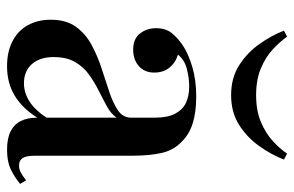

<svg xmlns="http://www.w3.org/2000/svg" viewBox="-165 -663 835 545"><g transform="rotate(90 252.5 -390.5)"><path d="M168 7Q126 7 96 -9Q66 -25 51 -53Q36 -81 36 -117Q36 -161 56 -188.5Q76 -216 107.5 -233Q139 -250 174.5 -261.5Q210 -273 241.5 -283.5Q273 -294 293.5 -308Q314 -322 314 -345V-413Q314 -449 302.5 -470.5Q291 -492 271.5 -501Q252 -510 225 -510Q202 -510 176 -503.5Q150 -497 135 -478Q157 -472 171.5 -454.5Q186 -437 186 -411Q186 -383 167.5 -367Q149 -351 121 -351Q90 -351 75 -370.5Q60 -390 60 -416Q60 -443 73.5 -460Q87 -477 109 -492Q133 -508 170.5 -519Q208 -530 254 -530Q297 -530 328.5 -520.5Q360 -511 381 -490Q406 -467 414 -432.5Q422 -398 422 -349V-73Q422 -48 428.5 -37.5Q435 -27 450 -27Q460 -27 469.5 -32Q479 -37 492 -47L502 -30Q481 -13 459.5 -3Q438 7 405 7Q373 7 353 -3Q333 -13 323.5 -32Q314 -51 314 -79Q288 -37 252 -15Q216 7 168 7ZM216 -41Q244 -41 268.5 -57Q293 -73 314 -105V-304Q303 -288 282 -276.5Q261 -265 237 -253Q213 -241 191.5 -225.5Q170 -210 156 -186Q142 -162 142 -125Q142 -86 162 -63.5Q182 -41 216 -41ZM416 -788 433 -779Q420 -745 395.5 -710Q371 -675 335 -652Q299 -629 250 -629Q201 -629 165 -652Q129 -675 104.5 -710Q80 -745 67 -779L84 -788Q98 -768 120 -747.5Q142 -727 174 -713.5Q206 -700 250 -700Q294 -700 326 -713.5Q358 -727 380.5 -747.5Q403 -768 416 -788Z"/></g></svg>

Font: Playfair Display Medium
Style: Regular
Weight: 500
Designer: Claus Eggers Sørensen
Foundry: Claus Eggers Sørensen
Version: Version 1.203